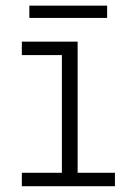

<svg xmlns="http://www.w3.org/2000/svg" viewBox="-20 -644 440 664"><path d="M55.5 0V-46.5H194V-453.5H55.5V-500H248.5V-46.5H377.5V0ZM81.5 -582V-624.5H350.5V-582Z"/></svg>

Font: Trispace SemiCondensed ExtraLight
Style: Regular
Weight: 200
Width: 4
Designer: Tyler Finck
Foundry: Etcetera Type Company
Version: Version 1.210; ttfautohint (v1.8.3)